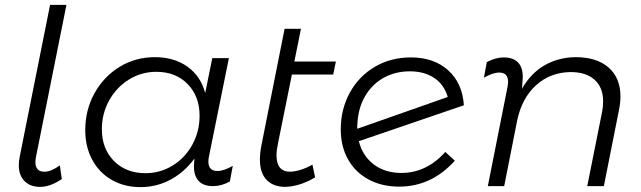

<svg xmlns="http://www.w3.org/2000/svg" viewBox="-20 -762 2626 786"><path d="M252 -742 128 -123Q125 -110 125 -98Q125 -59 162 -59Q189 -59 225 -85L233 -29Q186 3 144 3Q104 3 80.5 -20.5Q57 -44 57 -86Q57 -105 61 -122L185 -742Z M329 -229Q329 -312 367 -380.5Q405 -449 470 -488.5Q535 -528 614 -528Q693 -528 747.5 -489Q802 -450 820 -381L849 -524H917L836 -124Q833 -111 833 -101Q833 -62 870 -62Q896 -62 933 -83L921 -19Q886 0 852 0Q813 0 793 -21.5Q773 -43 774 -84L776 -113Q735 -57 678 -26.5Q621 4 555 4Q489 4 437.5 -25.5Q386 -55 357.5 -108Q329 -161 329 -229ZM797 -288Q797 -368 748 -418Q699 -468 620 -468Q559 -468 508 -436.5Q457 -405 427 -351Q397 -297 397 -233Q397 -153 446.5 -103Q496 -53 576 -53Q636 -53 687 -84.5Q738 -116 767.5 -170Q797 -224 797 -288Z M1118 -175Q1112 -147 1112 -126Q1112 -59 1168 -59Q1211 -61 1259 -88L1270 -36Q1209 1 1148 3Q1099 3 1071.5 -25.5Q1044 -54 1044 -109Q1044 -135 1050 -166L1145 -644H1212L1185 -510H1355L1344 -457H1175Z M1803 -140 1842 -104Q1746 2 1614 2Q1543 2 1488.5 -27.5Q1434 -57 1404.5 -110Q1375 -163 1375 -232Q1375 -315 1412 -382.5Q1449 -450 1514.5 -488.5Q1580 -527 1662 -527Q1756 -527 1814.5 -474.5Q1873 -422 1879 -331L1449 -184Q1464 -124 1510 -89Q1556 -54 1623 -54Q1726 -54 1803 -140ZM1443 -235 1813 -365Q1798 -416 1757.5 -443Q1717 -470 1658 -470Q1598 -470 1550.5 -443.5Q1503 -417 1474.5 -368Q1446 -319 1443 -254Q1443 -251 1442.5 -246.5Q1442 -242 1443 -235Z M2057 -403Q2060 -417 2060 -427Q2060 -465 2023 -465Q1999 -465 1961 -444L1973 -508Q2010 -527 2042 -527Q2081 -527 2101 -506Q2121 -485 2120 -444L2117 -399Q2153 -462 2209 -494.5Q2265 -527 2336 -528Q2423 -528 2471.5 -485.5Q2520 -443 2520 -367Q2520 -341 2514 -312L2452 0H2384L2445 -305Q2449 -325 2449 -347Q2449 -404 2414 -435.5Q2379 -467 2316 -467Q2233 -466 2174.5 -413Q2116 -360 2097 -268L2044 0H1977Z"/></svg>

Font: TypoPRO Montserrat Alternates
Style: Italic
Weight: 300
Italic angle: -11.3°
Designer: Julieta Ulanovsky
Foundry: Julieta Ulanovsky
Version: Version 6.001